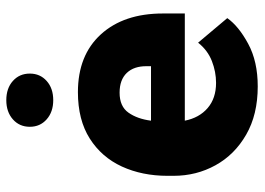

<svg xmlns="http://www.w3.org/2000/svg" viewBox="-130 -666 806 585"><g transform="rotate(-90 272.5 -373.0)"><path d="M302.2 9.8Q216.3 9.8 155.3 -25.4Q94.2 -60.5 62 -118.9Q29.8 -177.2 29.8 -246.6V-265.1Q29.8 -342.3 58.1 -404.1Q86.4 -465.8 143.3 -502Q200.2 -538.1 284.7 -538.1Q397 -538.1 460.7 -468.3Q524.4 -398.4 524.4 -279.3V-212.4H197.8Q206.5 -168.5 236.3 -142.8Q266.1 -117.2 313 -117.2Q346.7 -117.2 379.4 -129.9Q412.1 -142.6 435.5 -171.9L510.3 -83Q485.8 -48.3 432.1 -19.3Q378.4 9.8 302.2 9.8ZM283.2 -411.1Q241.2 -411.1 222.2 -384Q203.1 -356.9 197.8 -315.4H363.8V-328.1Q364.3 -367.2 343.3 -389.2Q322.3 -411.1 283.2 -411.1ZM179.2 -684.6Q179.2 -716.3 201.9 -736.3Q224.6 -756.3 260.3 -756.3Q296.4 -756.3 318.8 -736.3Q341.3 -716.3 341.3 -684.6Q341.3 -653.3 318.8 -633.3Q296.4 -613.3 260.3 -613.3Q224.6 -613.3 201.9 -633.3Q179.2 -653.3 179.2 -684.6Z"/></g></svg>

Font: Vazirmatn RD UI Black
Style: Regular
Weight: 900
Designer: Saber Rastikerdar
Foundry: Saber Rastikerdar
Version: Version 33.003